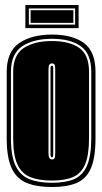

<svg xmlns="http://www.w3.org/2000/svg" viewBox="-20 -741 411 772"><path d="M189 11Q128 11 87.5 -5.5Q47 -22 27 -64.5Q7 -107 7 -185V-452Q7 -533 57 -567.5Q107 -602 189 -602Q271 -602 317.5 -568Q364 -534 364 -452V-186Q364 -107 345.5 -64.5Q327 -22 288.5 -5.5Q250 11 189 11ZM189 -6Q244 -6 278.5 -21Q313 -36 330 -75.5Q347 -115 347 -186V-452Q347 -525 305 -555Q263 -585 189 -585Q115 -585 69.5 -555Q24 -525 24 -452V-185Q24 -114 42.5 -75Q61 -36 97.5 -21Q134 -6 189 -6ZM189 -15Q136 -15 101.5 -29Q67 -43 50 -80Q33 -117 33 -185V-452Q33 -520 75.5 -548Q118 -576 189 -576Q259 -576 298.5 -548.5Q338 -521 338 -452V-186Q338 -118 322.5 -81Q307 -44 274.5 -29.5Q242 -15 189 -15ZM189 -100Q196 -100 199 -104.5Q202 -109 202 -125V-461Q202 -475 199.5 -480.5Q197 -486 189 -486Q182 -486 178.5 -480.5Q175 -475 175 -461V-125Q175 -100 189 -100ZM189 -108Q183 -108 183 -122V-465Q183 -477 189 -477Q194 -477 194 -465V-122Q194 -108 189 -108ZM82 -628V-721H296V-628ZM96 -642H282V-707H96ZM103 -649V-700H275V-649Z"/></svg>

Font: Alumni Sans Collegiate One SC
Style: Regular
Weight: 400
Designer: Robert E. Leuschke
Foundry: Robert E. Leuschke
Version: Version 1.100